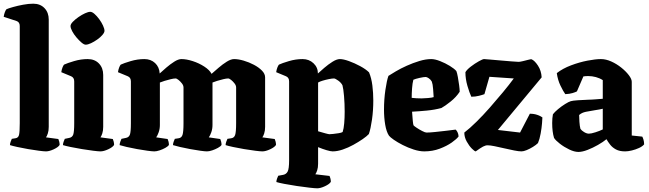

<svg xmlns="http://www.w3.org/2000/svg" viewBox="-40 -820 3513 1040"><path d="M209 0Q198 0 171 -3.5Q144 -7 112 -12.5Q80 -18 53 -24Q26 -30 14 -34Q14 -42 17.5 -52Q21 -62 24 -68L43 -71Q59 -73 63 -89Q67 -105 67 -153V-679Q67 -700 50 -706L-20 -729Q-18 -743 -13.5 -754.5Q-9 -766 -5 -770Q6 -775 31 -782Q56 -789 85.5 -794.5Q115 -800 140 -800Q178 -800 201 -776Q224 -752 224 -714V-133Q224 -112 219 -97Q214 -82 209 -76L276 -67Q278 -63 280.5 -54Q283 -45 283 -35Q276 -23 251.5 -11.5Q227 0 209 0Z M504 0Q493 0 465 -3.5Q437 -7 403.5 -12.5Q370 -18 341.5 -24Q313 -30 301 -34Q301 -42 304.5 -52Q308 -62 311 -68L335 -73Q351 -76 356.5 -90.5Q362 -105 362 -153V-379Q362 -400 345 -407L292 -429Q294 -443 298.5 -454.5Q303 -466 307 -470Q324 -478 361 -489Q398 -500 435 -500Q473 -500 496 -476Q519 -452 519 -414V-133Q519 -112 514 -97Q509 -82 504 -76L571 -67Q573 -63 575.5 -54Q578 -45 578 -35Q571 -23 546.5 -11.5Q522 0 504 0ZM424 -578Q415 -578 401.5 -589.5Q388 -601 374 -617.5Q360 -634 351 -651Q342 -668 342 -679Q342 -689 354.5 -702Q367 -715 385 -727.5Q403 -740 420.5 -748Q438 -756 449 -756Q459 -756 472 -744.5Q485 -733 497.5 -716Q510 -699 518 -681.5Q526 -664 526 -653Q526 -644 515 -631Q504 -618 487 -606Q470 -594 453 -586Q436 -578 424 -578Z M796 0Q785 0 759 -3.5Q733 -7 702.5 -12.5Q672 -18 646 -24Q620 -30 608 -34Q608 -42 611.5 -52Q615 -62 618 -68L642 -73Q658 -76 663.5 -90.5Q669 -105 669 -153V-379Q669 -400 652 -407L599 -429Q601 -443 605.5 -454.5Q610 -466 614 -470Q631 -478 668 -489Q705 -500 742 -500Q777 -500 800 -478.5Q823 -457 825 -422Q840 -436 861 -454Q882 -472 904 -486Q926 -500 943 -500Q970 -500 1004 -489Q1038 -478 1066.5 -459.5Q1095 -441 1106 -420Q1122 -434 1144 -453Q1166 -472 1188.5 -486Q1211 -500 1228 -500Q1251 -500 1280 -491.5Q1309 -483 1335.5 -469Q1362 -455 1379 -437.5Q1396 -420 1396 -401V-133Q1396 -112 1391 -97Q1386 -82 1381 -76L1448 -67Q1450 -63 1452.5 -54Q1455 -45 1455 -35Q1448 -23 1423.5 -11.5Q1399 0 1381 0Q1370 0 1342.5 -3.5Q1315 -7 1282 -12.5Q1249 -18 1221.5 -24Q1194 -30 1182 -34Q1182 -42 1185.5 -52Q1189 -62 1192 -68L1212 -71Q1228 -73 1233.5 -88.5Q1239 -104 1239 -153V-346Q1239 -357 1230.5 -368Q1222 -379 1212 -387Q1202 -395 1196 -395Q1186 -395 1169.5 -391Q1153 -387 1136.5 -382Q1120 -377 1111 -373V-143Q1111 -122 1104.5 -103.5Q1098 -85 1091 -76L1153 -67Q1155 -63 1157.5 -54Q1160 -45 1160 -35Q1155 -27 1140.5 -19Q1126 -11 1109.5 -5.5Q1093 0 1081 0Q1070 0 1045 -3.5Q1020 -7 990 -12.5Q960 -18 934.5 -24Q909 -30 897 -34Q897 -42 900.5 -52Q904 -62 907 -68L927 -71Q943 -73 948.5 -89Q954 -105 954 -153V-346Q954 -357 945.5 -368Q937 -379 927 -387Q917 -395 911 -395Q901 -395 884.5 -391Q868 -387 851.5 -382Q835 -377 826 -373V-143Q826 -122 819.5 -103.5Q813 -85 806 -76L868 -67Q870 -63 872.5 -54Q875 -45 875 -35Q870 -27 855.5 -19Q841 -11 824.5 -5.5Q808 0 796 0Z M1678 200Q1667 200 1636 196.5Q1605 193 1568 187.5Q1531 182 1500 176Q1469 170 1457 166Q1457 158 1460.5 148Q1464 138 1467 132L1494 127Q1510 124 1518 109.5Q1526 95 1526 47V-379Q1526 -400 1509 -407L1456 -429Q1458 -443 1462.5 -454.5Q1467 -466 1471 -470Q1488 -478 1525 -489Q1562 -500 1599 -500Q1634 -500 1658 -477.5Q1682 -455 1682 -422Q1695 -434 1716.5 -452.5Q1738 -471 1761 -485.5Q1784 -500 1801 -500Q1820 -500 1850.5 -489Q1881 -478 1911.5 -461.5Q1942 -445 1959 -428Q1972 -397 1977 -357Q1982 -317 1982 -276Q1982 -222 1975 -172.5Q1968 -123 1958 -94Q1947 -82 1924.5 -66.5Q1902 -51 1874 -35.5Q1846 -20 1816.5 -10Q1787 0 1762 0Q1751 0 1729 -6.5Q1707 -13 1683 -23V67Q1683 88 1678 103Q1673 118 1668 124L1745 133Q1747 137 1749.5 146Q1752 155 1752 165Q1745 177 1720.5 188.5Q1696 200 1678 200ZM1744 -93Q1750 -93 1764.5 -94.5Q1779 -96 1794.5 -98.5Q1810 -101 1816 -105Q1822 -123 1824.5 -152.5Q1827 -182 1827 -215Q1827 -259 1823.5 -299.5Q1820 -340 1815 -358Q1808 -372 1792 -383.5Q1776 -395 1769 -395Q1759 -395 1741.5 -391.5Q1724 -388 1707.5 -383Q1691 -378 1683 -373V-109Q1703 -103 1721.5 -98Q1740 -93 1744 -93Z M2258 0Q2232 0 2201 -10Q2170 -20 2141.5 -34.5Q2113 -49 2093 -63Q2073 -77 2067 -85Q2053 -106 2046.5 -144.5Q2040 -183 2040 -226Q2040 -281 2047.5 -332.5Q2055 -384 2064 -409Q2078 -418 2104 -433.5Q2130 -449 2163.5 -464Q2197 -479 2231.5 -489.5Q2266 -500 2296 -500Q2316 -500 2344 -489Q2372 -478 2396.5 -463Q2421 -448 2432 -435Q2436 -425 2440 -403Q2444 -381 2447 -358.5Q2450 -336 2450 -323Q2431 -294 2401 -270Q2371 -246 2351 -235Q2314 -225 2272 -221Q2230 -217 2192 -215Q2194 -184 2196 -164.5Q2198 -145 2200 -141Q2202 -138 2216 -128.5Q2230 -119 2246.5 -110.5Q2263 -102 2270 -102Q2288 -102 2316.5 -105Q2345 -108 2375.5 -111.5Q2406 -115 2428 -118Q2433 -114 2438 -104.5Q2443 -95 2444 -81Q2434 -67 2407 -48Q2380 -29 2341.5 -14.5Q2303 0 2258 0ZM2244 -287Q2257 -287 2279 -289Q2301 -291 2309 -294Q2308 -311 2306 -338Q2304 -365 2299 -378Q2293 -389 2282.5 -396Q2272 -403 2266 -403Q2255 -403 2232.5 -398Q2210 -393 2199 -388Q2194 -369 2192 -341.5Q2190 -314 2190 -290Q2214 -287 2244 -287Z M2537 0Q2531 0 2516 -15Q2501 -30 2488 -53.5Q2475 -77 2475 -102Q2505 -125 2541 -160.5Q2577 -196 2613.5 -237.5Q2650 -279 2684 -320Q2718 -361 2743 -395L2611 -404L2584 -310Q2574 -306 2554 -301Q2534 -296 2513 -296Q2503 -317 2492 -354.5Q2481 -392 2481 -429Q2489 -443 2510.5 -459.5Q2532 -476 2553.5 -488Q2575 -500 2582 -500Q2588 -500 2613.5 -497.5Q2639 -495 2671 -492.5Q2703 -490 2730.5 -487.5Q2758 -485 2769 -485Q2777 -485 2793 -489Q2809 -493 2823 -496.5Q2837 -500 2839 -499Q2856 -492 2874 -464.5Q2892 -437 2894 -401L2657 -116L2777 -102L2830 -204Q2853 -204 2871 -197.5Q2889 -191 2898 -184Q2898 -178 2896 -152.5Q2894 -127 2888.5 -96.5Q2883 -66 2874 -45Q2864 -35 2847 -24.5Q2830 -14 2813 -7Q2796 0 2785 0Q2770 0 2745 -5Q2720 -10 2692 -16.5Q2664 -23 2639.5 -28Q2615 -33 2601 -33Q2590 -33 2576.5 -26Q2563 -19 2537 0Z M3093 3Q3071 3 3043 -10.5Q3015 -24 2992 -42Q2969 -60 2961 -73Q2951 -106 2951 -154Q2951 -167 2952 -179Q2953 -191 2955 -201Q2964 -213 2982.5 -228.5Q3001 -244 3021 -256.5Q3041 -269 3052 -272Q3062 -275 3090 -277Q3118 -279 3149 -280Q3161 -280 3164.5 -280.5Q3168 -281 3172 -281Q3176 -281 3187 -282Q3198 -283 3225 -285V-386Q3208 -397 3187.5 -402.5Q3167 -408 3146 -408Q3132 -408 3120 -406L3085 -325Q3078 -321 3061.5 -316Q3045 -311 3022 -310Q3011 -325 2996 -356Q2981 -387 2976 -424Q3008 -449 3053 -466Q3098 -483 3142 -491.5Q3186 -500 3215 -500Q3242 -500 3271 -487Q3300 -474 3325 -454Q3350 -434 3366 -413Q3382 -392 3382 -377V-86L3439 -80Q3442 -75 3445.5 -63.5Q3449 -52 3449 -38Q3440 -27 3421.5 -18.5Q3403 -10 3382.5 -5Q3362 0 3346 0Q3316 0 3296.5 -10.5Q3277 -21 3265 -36.5Q3253 -52 3245 -66Q3227 -51 3199 -35Q3171 -19 3142.5 -8Q3114 3 3093 3ZM3150 -96Q3162 -96 3185.5 -103.5Q3209 -111 3225 -119V-231Q3217 -229 3206 -227Q3195 -225 3182 -223Q3157 -219 3134 -214.5Q3111 -210 3097 -197Q3097 -184 3098.5 -160.5Q3100 -137 3104 -122Q3110 -113 3124 -104.5Q3138 -96 3150 -96Z"/></svg>

Font: Texturina 72pt Black
Style: Regular
Weight: 900
Designer: Guillermo Torres Carreño
Foundry: Omnibus-Type
Version: Version 1.002; ttfautohint (v1.8.3)